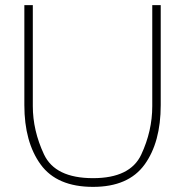

<svg xmlns="http://www.w3.org/2000/svg" viewBox="-20 -720 723 749"><path d="M75 -310V-700H108V-306Q108 -211 151.5 -118Q195 -25 343 -25Q488 -25 531 -117Q574 -209 574 -306V-700H607V-310Q607 -165 544 -78Q481 9 343 9Q202 9 138.5 -78.5Q75 -166 75 -310Z"/></svg>

Font: Be Vietnam Thin
Style: Regular
Weight: 100
Designer: Gabriel Lam
Foundry: TypeRant
Version: Version 4.000